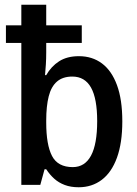

<svg xmlns="http://www.w3.org/2000/svg" viewBox="-20 -780 580 810"><path d="M312 10Q279 10 253.5 0.5Q228 -9 209 -26Q190 -43 175 -66H168L150 0H70V-599H5V-673H70V-760H175V-673H325V-599H175V-559Q175 -533 173.5 -508.5Q172 -484 170 -463H175Q196 -500 229.5 -521.5Q263 -543 313 -543Q369 -543 410 -512.5Q451 -482 473.5 -421Q496 -360 496 -268Q496 -177 473.5 -115Q451 -53 409.5 -21.5Q368 10 312 10ZM287 -75Q338 -75 364 -123.5Q390 -172 390 -269Q390 -364 364 -410.5Q338 -457 285 -457Q245 -457 220.5 -436Q196 -415 185.5 -373.5Q175 -332 175 -272V-263Q175 -169 199.5 -122Q224 -75 287 -75Z"/></svg>

Font: Noto Sans Display SemiCondensed Medium
Style: Regular
Weight: 500
Width: 4
Designer: Monotype Design Team
Foundry: Monotype Imaging Inc.
Version: Version 2.003